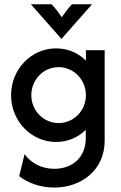

<svg xmlns="http://www.w3.org/2000/svg" viewBox="-20 -649 561 889"><path d="M264.6 -468.8 406.2 -629.2H313.2C295.8 -611.1 283.3 -593.8 266 -569.4C249.3 -593.8 236.1 -611.1 218.8 -629.2H122.9ZM231.9 219.4C354.9 219.4 464.6 139.6 464.6 2.8V-416.7H377.8V-368.1C343.1 -403.5 295.1 -425 239.6 -425C124.3 -425 31.2 -327.8 31.2 -208.3C31.2 -88.9 124.3 8.3 239.6 8.3C294.4 8.3 342.4 -13.2 377.1 -47.9V-8.3C377.1 74.3 320.8 132.6 231.2 132.6C170.8 132.6 122.9 104.9 93.8 64.6L68.8 166.7C110.4 199.3 167.4 219.4 231.9 219.4ZM251.4 -79.2C181.2 -79.2 125 -136.8 125 -208.3C125 -279.9 181.2 -338.2 251.4 -338.2C321.5 -338.2 377.8 -279.9 377.8 -208.3C377.8 -136.8 321.5 -79.2 251.4 -79.2Z"/></svg>

Font: Afacad Medium
Style: Regular
Weight: 500
Designer: Kristian Moeller
Foundry: Dicotype
Version: Version 1.000